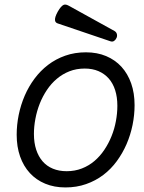

<svg xmlns="http://www.w3.org/2000/svg" viewBox="-20 -823 640 854"><path d="M578.6 -355.5Q578.6 -311.5 569.6 -267.1Q560.5 -222.7 543 -182.1Q525.4 -141.6 499.5 -106.2Q473.6 -70.8 439.5 -44.9Q405.3 -19 363 -4.2Q320.8 10.7 271 10.7Q221.2 10.7 181.2 -5.9Q141.1 -22.5 112.8 -53.2Q84.5 -84 69.3 -127.2Q54.2 -170.4 54.2 -223.6Q54.2 -267.6 63.2 -312Q72.3 -356.4 89.8 -397.2Q107.4 -438 133.5 -473.1Q159.7 -508.3 193.8 -534.4Q228 -560.5 270.3 -575.4Q312.5 -590.3 362.3 -590.3Q412.1 -590.3 452.1 -573.5Q492.2 -556.6 520.3 -525.9Q548.3 -495.1 563.5 -451.9Q578.6 -408.7 578.6 -355.5ZM502 -352.5Q502 -391.1 492.2 -421.9Q482.4 -452.6 463.6 -473.9Q444.8 -495.1 418 -506.6Q391.1 -518.1 356.9 -518.1Q319.8 -518.1 288.8 -505.9Q257.8 -493.7 232.7 -472.4Q207.5 -451.2 188.5 -422.6Q169.4 -394 156.7 -361.8Q144 -329.6 137.5 -294.9Q130.9 -260.3 130.9 -227.1Q130.9 -188 140.9 -157.5Q150.9 -127 169.4 -105.5Q188 -84 215.1 -72.8Q242.2 -61.5 276.4 -61.5Q313 -61.5 344.2 -73.7Q375.5 -85.9 400.4 -107.2Q425.3 -128.4 444.3 -157Q463.4 -185.5 476.3 -217.8Q489.3 -250 495.6 -284.7Q502 -319.3 502 -352.5ZM489.3 -685.1Q497.6 -680.2 499.8 -671.6Q502 -663.1 498.5 -654.8Q495.1 -646.5 488 -641.4Q481 -636.2 471.7 -639.2L236.8 -718.8Q231.9 -720.2 228.5 -723.9Q225.1 -727.5 224.6 -733.6Q224.1 -739.7 226.8 -748.8Q229.5 -757.8 236.8 -771Q244.6 -784.7 251 -791.7Q257.3 -798.8 262.9 -801.3Q268.6 -803.7 274.2 -802.2Q279.8 -800.8 286.1 -797.4Z"/></svg>

Font: Courier Prime
Style: Italic
Weight: 400
Monospace: yes
Designer: Alan Dague-Greene
Foundry: Quote-Unquote Apps
Version: Version 1.202